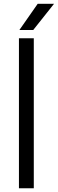

<svg xmlns="http://www.w3.org/2000/svg" viewBox="-20 -1014 311 1034"><path d="M82 0V-808H162V0ZM84.5 -852.5 183 -993.5H271L159 -852.5Z"/></svg>

Font: Encode Sans Semi Expanded
Style: Regular
Weight: 400
Width: 6
Designer: Multiple Designers
Foundry: Impallari Type
Version: Version 3.000; ttfautohint (v1.8.3) -l 8 -r 50 -G 200 -x 14 